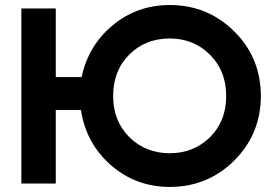

<svg xmlns="http://www.w3.org/2000/svg" viewBox="-20 -734 1095 768"><path d="M659.2 -713.9Q810.5 -713.9 917 -608.4Q1023.4 -502.9 1023.4 -349.6Q1023.4 -198.2 917 -91.8Q810.5 13.7 659.2 13.7Q523.4 13.7 423.8 -73.2Q324.2 -160.2 303.7 -293.9Q270.5 -293.9 203.1 -293.9Q203.1 -220.7 203.1 0Q168.9 0 65.4 0Q65.4 -174.8 65.4 -700.2Q99.6 -700.2 203.1 -700.2Q203.1 -631.8 203.1 -425.8Q228.5 -425.8 306.6 -425.8Q333 -551.8 430.7 -632.8Q528.3 -713.9 659.2 -713.9ZM659.2 -121.1Q754.9 -121.1 820.3 -185.5Q884.8 -250 884.8 -349.6Q884.8 -450.2 820.3 -514.6Q754.9 -580.1 659.2 -580.1Q561.5 -580.1 497.1 -515.6Q432.6 -452.1 432.6 -349.6Q432.6 -250 498 -184.6Q563.5 -121.1 659.2 -121.1Z"/></svg>

Font: LeFont
Style: Regular
Weight: 700
Designer: Leryon MEDIA
Version: Version 1.0